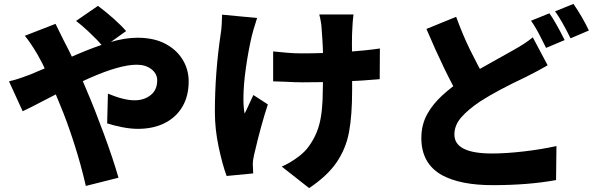

<svg xmlns="http://www.w3.org/2000/svg" viewBox="-20 -878 3040 982"><path d="M369 -771 481 -848Q523 -817 563 -781Q603 -745 625 -719L510 -637Q475 -677 435.5 -714Q396 -751 369 -771ZM306 -671Q361 -568 425 -412Q461 -329 510 -196.5Q559 -64 586 31L419 73Q395 -33 358.5 -146.5Q322 -260 286 -345L274 -374Q240 -458 219.5 -505Q199 -552 172 -599Q136 -660 107 -695L264 -756ZM135 -497Q217 -531 256 -548L372 -599Q468 -640 543.5 -662.5Q619 -685 683 -685Q766 -685 824 -655Q882 -625 913.5 -574Q945 -523 945 -462Q945 -387 913 -332.5Q881 -278 822.5 -248.5Q764 -219 685 -219Q648 -219 605 -227.5Q562 -236 528 -247L532 -399Q614 -365 668 -365Q717 -365 750.5 -391.5Q784 -418 784 -467Q784 -501 754.5 -524Q725 -547 679 -547Q594 -547 441 -480Q367 -448 293 -409.5Q219 -371 209 -366Q133 -326 96 -309L26 -462Q57 -469 88.5 -480Q120 -491 135 -497Z M1784 -766 1782 -730Q1780 -705 1780 -654L1781 -540V-469V-418Q1781 -287 1765 -202Q1749 -117 1701.5 -47.5Q1654 22 1561 84L1421 -26Q1456 -41 1492 -66Q1528 -91 1549 -116Q1594 -172 1612.5 -239.5Q1631 -307 1631 -419Q1631 -448 1632 -466L1633 -543Q1633 -634 1625 -730Q1624 -761 1613 -804H1788Q1786 -790 1784 -766ZM1523 -605Q1629 -605 1739.5 -612Q1850 -619 1923 -630L1922 -473Q1744 -457 1527 -457Q1490 -457 1437 -460Q1419 -460 1377 -462V-615Q1415 -611 1450.5 -608Q1486 -605 1523 -605ZM1268 -695Q1251 -623 1238 -533.5Q1225 -444 1225 -372Q1225 -330 1231 -297Q1240 -313 1253 -343L1276 -392L1350 -344Q1315 -239 1280 -88Q1273 -60 1273 -37L1275 9L1139 22Q1117 -38 1098 -128Q1079 -218 1079 -306Q1079 -506 1109 -706Q1112 -721 1114 -755L1116 -803L1295 -786Q1273 -717 1268 -695Z M2669 -484Q2526 -417 2437 -360Q2373 -317 2338.5 -277Q2304 -237 2304 -190Q2304 -93 2496 -93Q2569 -93 2659 -103.5Q2749 -114 2826 -131L2824 43Q2682 69 2500 69Q2335 69 2241 18Q2135 -41 2135 -172Q2135 -241 2166 -296Q2194 -346 2242.5 -390.5Q2291 -435 2357 -479Q2409 -513 2526 -577L2601 -619Q2668 -656 2705 -687L2781 -544Q2733 -516 2669 -484ZM2473 -454 2334 -373Q2256 -507 2161 -730L2313 -792Q2347 -699 2383 -625.5Q2419 -552 2473 -454ZM2868 -673 2773 -633Q2769 -641 2744.5 -689.5Q2720 -738 2696 -772L2790 -810Q2822 -765 2868 -673ZM2992 -722 2898 -682Q2854 -772 2819 -820L2913 -858Q2958 -793 2992 -722Z"/></svg>

Font: Merged Yaku Han JP Black
Style: Regular
Weight: 900
Designer: Ryoko NISHIZUKA 西塚涼子 (kana, bopomofo & ideographs); Paul D. Hunt (Latin, Greek & Cyrillic); Sandoll Communications 산돌커뮤니
Foundry: Adobe
Version: Version 2.004